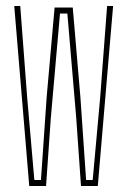

<svg xmlns="http://www.w3.org/2000/svg" viewBox="-20 -620 424 640"><path d="M77.5 0 27.5 -600H47.5L70.5 -296L94.5 -20H116.5L135.5 -296L162 -595H222.5L248 -296L267 -20H289L314 -296L337 -600H357L306 0H250L234 -228L204.5 -575H180L149.5 -228L133.5 0Z"/></svg>

Font: Big Shoulders Display Thin Thin
Style: Regular
Weight: 250
Version: Version 2.002